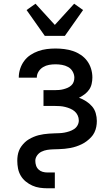

<svg xmlns="http://www.w3.org/2000/svg" viewBox="-20 -803 590 1033"><path d="M235 210Q214 210 193.5 207Q173 204 154 195.5Q135 187 118.5 173.5Q102 160 91.5 142Q81 124 77 103.5Q73 83 73 62Q73 48 75 34.5Q77 21 82 8Q87 -5 95.5 -16.5Q104 -28 114 -37.5Q124 -47 136 -54Q148 -61 161 -66.5Q174 -72 187.5 -75.5Q201 -79 215 -81Q229 -83 243 -84Q257 -85 271 -85.5Q285 -86 299 -86.5Q313 -87 326.5 -89.5Q340 -92 353.5 -96.5Q367 -101 378.5 -108.5Q390 -116 397 -128.5Q404 -141 404 -155Q404 -169 398 -182Q392 -195 381.5 -204Q371 -213 358 -218.5Q345 -224 331 -227.5Q317 -231 303 -232Q289 -233 275 -233H214V-318H275Q287 -318 298.5 -319Q310 -320 321.5 -323Q333 -326 343.5 -330.5Q354 -335 363 -343Q372 -351 376 -362Q380 -373 380 -385Q380 -402 371 -418Q362 -434 346.5 -442.5Q331 -451 313.5 -454Q296 -457 279 -457Q261 -457 244 -454Q227 -451 212 -442Q197 -433 187.5 -418Q178 -403 178 -385H81V-386Q81 -410 88.5 -433Q96 -456 110 -475Q124 -494 143.5 -507Q163 -520 185.5 -528Q208 -536 231.5 -539Q255 -542 279 -542Q302 -542 326 -539Q350 -536 372.5 -528.5Q395 -521 415 -507.5Q435 -494 449 -475Q463 -456 470 -433Q477 -410 477 -386Q477 -369 473 -351.5Q469 -334 459 -320Q449 -306 435 -295.5Q421 -285 405 -277Q425 -270 443 -258.5Q461 -247 475 -231Q489 -215 495 -194Q501 -173 501 -152Q501 -136 498 -120.5Q495 -105 488 -90.5Q481 -76 470 -64.5Q459 -53 446.5 -43.5Q434 -34 419.5 -27Q405 -20 390 -15Q375 -10 359.5 -7Q344 -4 328 -2.5Q312 -1 296.5 -0.5Q281 0 265 0.5Q249 1 233.5 3.5Q218 6 203.5 13Q189 20 179.5 33.5Q170 47 170 62Q170 75 174 87.5Q178 100 187.5 109Q197 118 209.5 121.5Q222 125 235 125H275V210ZM221 -610 123 -749 171 -783 275 -669 379 -783 427 -749 329 -610Z"/></svg>

Font: Lode Dark
Style: Bold
Weight: 700
Monospace: yes
Designer: Belleve Invis
Foundry: Belleve Invis
Version: Version 29.2.0; ttfautohint (v1.8.3)